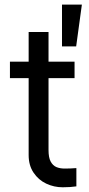

<svg xmlns="http://www.w3.org/2000/svg" viewBox="-20 -794 381 821"><path d="M298.8 -460H22.5V-530.3H298.8ZM187.5 -657.2V-152.3Q187.5 -120.1 196.8 -103Q206.1 -85.9 221.2 -79.6Q236.3 -73.2 256.8 -73.2Q281.2 -73.2 306.6 -75.2V2.9Q281.2 6.8 248 6.8Q210.9 6.8 177.7 -8.8Q144.5 -24.4 123.5 -55.7Q102.5 -86.9 102.5 -130.9V-657.2ZM245.1 -774.4H330.1L305.7 -595.7H245.1Z"/></svg>

Font: Pretendard Std Variable
Style: Regular
Weight: 400
Designer: Base glyphs from Inter by Rasmus Andersson; Hangeul glyphs from Noto Sans CJK(Source Han Sans) by Jang Soo-young and Kan
Foundry: Kil Hyung-jin
Version: Version 1.309;Glyphs 3.2 (3225)